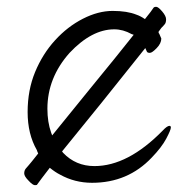

<svg xmlns="http://www.w3.org/2000/svg" viewBox="-20 -518 570 563"><path d="M130 -129 133 -121 245 -259Q323 -354 372 -416L366 -418Q341 -432 315 -432Q249 -432 184 -363Q119 -290 119 -199Q119 -160 130 -129ZM156 -6Q142 -13 126 -26Q105 1 103 4L89 23Q89 25 82.5 25Q76 25 64 12Q51 -1 51 -9.5Q51 -18 55.5 -23.5Q60 -29 65 -34.5Q70 -40 92 -68Q89 -74 88 -78Q61 -125 61 -189.5Q61 -254 83 -307Q105 -360 141.5 -400Q178 -440 223 -463Q268 -486 310.5 -486Q353 -486 380 -475Q392 -471 405 -462Q426 -488 430 -495Q432 -498 438 -498Q444 -498 455.5 -484.5Q467 -471 467 -461.5Q467 -452 463.5 -447.5Q460 -443 453 -436L445 -425V-423Q445 -421 447 -419Q451 -410 453 -405Q453 -391 439.5 -377Q426 -363 419.5 -363Q413 -363 411 -366L406 -377Q357 -316 278 -217L162 -74L165 -70Q202 -31 257 -31Q355 -31 457 -135Q470 -149 477 -149Q481 -149 481 -144Q481 -137 467.5 -111.5Q454 -86 425 -56Q355 18 250 18Q199 18 156 -6Z"/></svg>

Font: Moon Stars Kai T Light
Style: Regular
Weight: 300
Designer: GuiWonder
Version: Version 1.101